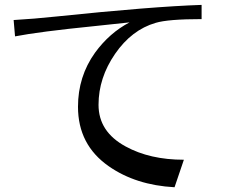

<svg xmlns="http://www.w3.org/2000/svg" viewBox="-20 -748 960 804"><path d="M37.1 -664.1Q121.1 -668.9 213.9 -678.7Q618.2 -720.7 824.2 -727.5V-668Q683.6 -668 631.8 -652.3Q531.2 -623 461.9 -522.5Q392.6 -421.9 392.6 -309.1Q392.6 -196.3 505.9 -134.8Q607.4 -79.1 750 -79.1L710.9 36.1Q548.8 27.3 435.5 -51.8Q306.6 -141.6 306.6 -300.8Q306.6 -427.7 377.9 -527.3Q438.5 -610.4 522.5 -654.3Q472.7 -648.4 376 -638.7Q142.6 -615.2 43 -595.7Z"/></svg>

Font: GenEi LateMin P v2
Style: Medium
Weight: 500
Designer: o_tamon (Modified)
Foundry: o_tamon / Adobe Systems Incorporated / FONT 910 / Philipp H. Poll
Version: Version 2.1;Original Version 1.004